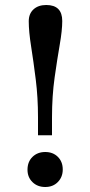

<svg xmlns="http://www.w3.org/2000/svg" viewBox="-20 -734 361 768"><path d="M132 -193V-265Q132 -344 123 -416Q114 -488 104.5 -548Q95 -608 95 -649Q95 -679 114 -696.5Q133 -714 165 -714Q229 -714 229 -650Q229 -613 219 -555.5Q209 -498 198.5 -424Q188 -350 188 -264V-193ZM161 14Q130 14 110 -5.5Q90 -25 90 -55Q90 -87 110 -106.5Q130 -126 161 -126Q192 -126 211.5 -106.5Q231 -87 231 -56Q231 -26 211.5 -6Q192 14 161 14Z"/></svg>

Font: Text Regular
Style: Regular
Weight: 400
Designer: Latin by Veronika Burian and Jose Scaglione. Greek by Irene Vlachou. Cyrillic by Vera Evstafieva.
Foundry: TypeTogether
Version: Version 3.002